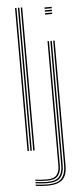

<svg xmlns="http://www.w3.org/2000/svg" viewBox="-65 -834 457 1070"><g transform="rotate(-5 164.0 -299.0)"><path d="M94 0V-800H102V0ZM62 0V-800H70V0ZM78 0V-800H86V0ZM225.8 -781V-789H265.8V-781ZM225.8 -749V-757H265.8V-749ZM225.8 -765V-773H265.8V-765ZM156 202Q144.2 202 122.8 200.6Q101.2 199.2 91 197V190Q102 192.2 123.6 193.6Q145.2 195 156 195Q215 195 236.5 169.6Q258 144.2 258 98V-600H266V98Q266 153.8 240 177.9Q214 202 156 202ZM156 188Q143.2 188 122.1 186.4Q101 184.8 91 183V176Q102.2 177.8 122.9 179.4Q143.5 181 156 181Q207.2 181 224.8 157.9Q242.2 134.8 242.2 97.8V-600H250.2V97.8Q250.2 140.2 230.2 164.1Q210.2 188 156 188ZM156 174Q143.2 174 122.6 172.4Q102 170.8 91 169V162Q102.8 164.5 123.8 165.8Q144.8 167 156 167Q196.2 167 211.2 147.8Q226.2 128.5 226.2 97.5V-600H234.2V97.5Q234.2 132.5 217.5 153.2Q200.8 174 156 174Z"/></g></svg>

Font: Big Shoulders Inline Text SC Thin
Style: Regular
Weight: 100
Designer: Patric King
Foundry: XO Type Co
Version: Version 2.002